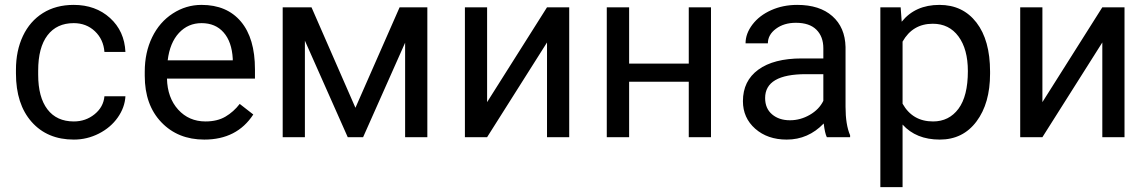

<svg xmlns="http://www.w3.org/2000/svg" viewBox="-20 -558 4671 781"><path d="M280.3 -64Q328.6 -64 364.7 -93.3Q400.9 -122.6 404.8 -166.5H490.2Q487.8 -121.1 459 -80.1Q430.2 -39.1 382.1 -14.6Q334 9.8 280.3 9.8Q172.4 9.8 108.6 -62.3Q44.9 -134.3 44.9 -259.3V-274.4Q44.9 -351.6 73.2 -411.6Q101.6 -471.7 154.5 -504.9Q207.5 -538.1 279.8 -538.1Q368.7 -538.1 427.5 -484.9Q486.3 -431.6 490.2 -346.7H404.8Q400.9 -397.9 366 -430.9Q331.1 -463.9 279.8 -463.9Q210.9 -463.9 173.1 -414.3Q135.3 -364.7 135.3 -271V-253.9Q135.3 -162.6 172.9 -113.3Q210.4 -64 280.3 -64Z M811 9.8Q703.6 9.8 636.2 -60.8Q568.8 -131.3 568.8 -249.5V-266.1Q568.8 -344.7 598.9 -406.5Q628.9 -468.3 682.9 -503.2Q736.8 -538.1 799.8 -538.1Q902.8 -538.1 960 -470.2Q1017.1 -402.3 1017.1 -275.9V-238.3H659.2Q661.1 -160.2 704.8 -112.1Q748.5 -64 815.9 -64Q863.8 -64 897 -83.5Q930.2 -103 955.1 -135.3L1010.3 -92.3Q943.8 9.8 811 9.8ZM799.8 -463.9Q745.1 -463.9 708 -424.1Q670.9 -384.3 662.1 -312.5H926.8V-319.3Q922.9 -388.2 889.6 -426Q856.4 -463.9 799.8 -463.9Z M1425.8 -119.6 1605.5 -528.3H1718.3V0H1627.9V-384.3L1457 0H1394.5L1220.2 -392.6V0H1129.9V-528.3H1247.1Z M2205.1 -528.3H2295.4V0H2205.1V-385.3L1961.4 0H1871.1V-528.3H1961.4V-142.6Z M2872.1 0H2781.7V-225.6H2539.1V0H2448.2V-528.3H2539.1V-299.3H2781.7V-528.3H2872.1Z M3343.3 0Q3335.4 -15.6 3330.6 -55.7Q3267.6 9.8 3180.2 9.8Q3102.1 9.8 3052 -34.4Q3002 -78.6 3002 -146.5Q3002 -229 3064.7 -274.7Q3127.4 -320.3 3241.2 -320.3H3329.1V-361.8Q3329.1 -409.2 3300.8 -437.3Q3272.5 -465.3 3217.3 -465.3Q3168.9 -465.3 3136.2 -440.9Q3103.5 -416.5 3103.5 -381.8H3012.7Q3012.7 -421.4 3040.8 -458.3Q3068.8 -495.1 3116.9 -516.6Q3165 -538.1 3222.7 -538.1Q3314 -538.1 3365.7 -492.4Q3417.5 -446.8 3419.4 -366.7V-123.5Q3419.4 -50.8 3438 -7.8V0ZM3193.4 -68.8Q3235.8 -68.8 3273.9 -90.8Q3312 -112.8 3329.1 -147.9V-256.3H3258.3Q3092.3 -256.3 3092.3 -159.2Q3092.3 -116.7 3120.6 -92.8Q3148.9 -68.8 3193.4 -68.8Z M4007.3 -258.3Q4007.3 -137.7 3952.1 -64Q3897 9.8 3802.7 9.8Q3706.5 9.8 3651.4 -51.3V203.1H3561V-528.3H3643.6L3647.9 -469.7Q3703.1 -538.1 3801.3 -538.1Q3896.5 -538.1 3951.9 -466.3Q4007.3 -394.5 4007.3 -266.6ZM3917 -268.6Q3917 -357.9 3878.9 -409.7Q3840.8 -461.4 3774.4 -461.4Q3692.4 -461.4 3651.4 -388.7V-136.2Q3691.9 -64 3775.4 -64Q3840.3 -64 3878.7 -115.5Q3917 -167 3917 -268.6Z M4463.9 -528.3H4554.2V0H4463.9V-385.3L4220.2 0H4129.9V-528.3H4220.2V-142.6Z"/></svg>

Font: Mardoto
Style: Regular
Weight: 400
Designer: Christian Robertson, Vahan Hovhannisyan
Foundry: Google
Version: Version 1.000